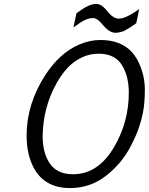

<svg xmlns="http://www.w3.org/2000/svg" viewBox="-20 -931 748 965"><path d="M553.7 -192.4Q627.4 -318.4 627.4 -464.8Q627.4 -545.9 594.7 -600.6Q559.6 -661.1 475.6 -661.1Q430.2 -661.1 389.9 -641.6Q349.6 -622.1 320.6 -591.1Q291.5 -560.1 267.6 -518.6Q196.8 -395.5 194.3 -247.6Q194.3 -167 227.1 -114.3Q263.7 -55.2 346.7 -55.2Q473.6 -55.2 553.7 -192.4ZM113.8 -249.5Q113.8 -409.2 208 -554.2Q278.8 -663.1 375.5 -706.1Q430.2 -730 483.9 -730Q537.6 -730 575.4 -714.8Q613.3 -699.7 637.7 -674.6Q662.1 -649.4 678.2 -614.7Q708 -550.8 708 -480.2Q708 -409.7 697.8 -361.6Q687.5 -313.5 671.9 -272.5Q656.2 -231.4 633.5 -189.5Q610.8 -147.5 579.8 -111.3Q548.8 -75.2 512.2 -46.9Q433.1 14.2 332 14.2Q196.8 14.2 143.6 -99.6Q113.8 -163.1 113.8 -249.5ZM364.3 -864.3Q366.7 -866.2 377.7 -873.8Q388.7 -881.3 393.6 -884.8Q398.4 -888.2 409.2 -894.3Q419.9 -900.4 427.2 -903.3Q446.8 -911.1 461.9 -911.1Q477.1 -911.1 489 -903.6Q501 -896 510.5 -885Q520 -874 529.3 -863.3Q552.2 -837.4 578.1 -837.4Q607.9 -837.4 660.2 -872.1Q674.8 -882.3 679.7 -885.3L665 -814.5Q647.9 -801.8 637.5 -795.4Q627 -789.1 615.2 -782Q603.5 -774.9 597.2 -772.9Q575.2 -766.1 561.3 -766.1Q547.4 -766.1 533.4 -773.7Q519.5 -781.2 509.3 -792.2Q499 -803.2 489.3 -814.5Q466.8 -840.3 447.8 -840.3Q416.5 -840.3 380.9 -815.4Q376 -812 364.7 -804Q353.5 -795.9 349.1 -793Z"/></svg>

Font: Tuffy
Style: Italic
Weight: 400
Italic angle: -12°
Designer: Thatcher Ulrich, Karoly Barta and Michael Everson
Version: Version 001.271